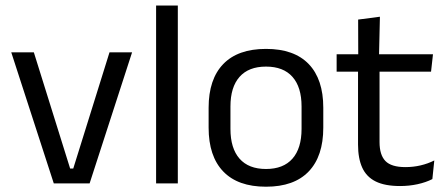

<svg xmlns="http://www.w3.org/2000/svg" viewBox="-20 -683 1662 715"><path d="M241.2 -55.4H252.8L387.8 -488.2H471.9L313.7 0H180.3L21.9 -488.2H106Z M642.2 0H561.3V-662.5H642.2Z M970.6 12.3Q865.7 12.3 811.3 -44.5Q756.9 -101.2 756.9 -207.7V-281.9Q756.9 -388 811.4 -444.5Q865.8 -500.9 970.6 -500.9Q1075.4 -500.9 1129.6 -444.5Q1183.9 -388 1183.9 -281.9V-207.7Q1183.9 -101.2 1129.6 -44.5Q1075.4 12.3 970.6 12.3ZM970.6 -53.7Q1035.3 -53.7 1069.1 -92.2Q1103 -130.7 1103 -203V-286.6Q1103 -358.5 1069.2 -396.7Q1035.4 -435 970.6 -435Q905.8 -435 872 -396.7Q838.2 -358.5 838.2 -286.6V-203Q838.2 -130.7 872 -92.2Q905.8 -53.7 970.6 -53.7Z M1469.9 9.8Q1413.5 9.8 1379.1 -7.2Q1344.7 -24.2 1329 -58.6Q1313.3 -93 1313.3 -144.6V-452.3H1393.4V-153.9Q1393.4 -105.9 1415.4 -83.3Q1437.4 -60.7 1489.6 -60.7Q1519 -60.7 1546.3 -67.1Q1573.6 -73.5 1597.3 -85.5L1590.1 -16.1Q1566.3 -3.9 1534.9 3Q1503.4 9.8 1469.9 9.8ZM1585.2 -416.2H1233.6V-480.8H1592.4ZM1391.4 -473.1H1314.1L1313.7 -610.1L1394.8 -620.7Z"/></svg>

Font: Anek Kannada Medium
Style: Regular
Weight: 500
Designer: Vaishnavi Murthy, Maithili Shingre (Kannada) & Yesha Goshar (Latin)
Foundry: Ek Type
Version: Version 1.003